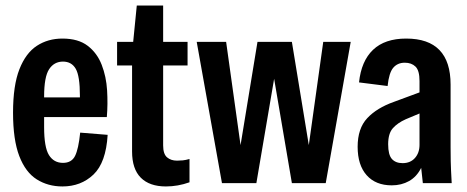

<svg xmlns="http://www.w3.org/2000/svg" viewBox="-20 -660 1683 692"><path d="M205 12Q153 12 112.5 -13.5Q72 -39 49.5 -97.5Q27 -156 27 -254Q27 -352 50 -410.5Q73 -469 113 -495Q153 -521 205 -521Q262 -521 296 -495Q330 -469 346.5 -426.5Q363 -384 366 -334.5Q369 -285 365 -238H139V-202Q139 -129 156.5 -101Q174 -73 207 -73Q238 -73 250.5 -98Q263 -123 269 -182L368 -174Q362 -74 317 -31Q272 12 205 12ZM139 -312V-309H268V-315Q268 -386 253 -412Q238 -438 207 -438Q175 -438 157 -410.5Q139 -383 139 -312Z M578 12Q519 12 487.5 -19.5Q456 -51 456 -114V-424H402V-509H460L473 -640H568V-509H656V-424H568V-136Q568 -105 582 -93Q596 -81 618 -81Q628 -81 638.5 -82Q649 -83 663 -87V-3Q621 12 578 12Z M780 0 689 -509H795L847 -137L908 -509H1032L1093 -137L1145 -509H1244L1154 0H1032L968 -376L904 0Z M1392 8Q1334 8 1301.5 -28.5Q1269 -65 1269 -131Q1269 -197 1303.5 -234Q1338 -271 1400 -293L1492 -327V-368Q1492 -406 1477.5 -420Q1463 -434 1439 -434Q1413 -434 1397.5 -416Q1382 -398 1377 -350L1274 -363Q1282 -440 1324.5 -480.5Q1367 -521 1444 -521Q1604 -521 1604 -355V-130Q1604 -105 1604.5 -79Q1605 -53 1608 0H1504L1498 -55Q1482 -23 1454.5 -7.5Q1427 8 1392 8ZM1379 -140Q1379 -102 1392.5 -87Q1406 -72 1431 -72Q1459 -72 1475.5 -90.5Q1492 -109 1492 -138V-251L1442 -230Q1413 -217 1396 -198Q1379 -179 1379 -140Z"/></svg>

Font: Special Gothic Condensed Medium
Style: Regular
Weight: 500
Width: 3
Designer: Alistair McCready
Foundry: Monolith
Version: Version 1.000; ttfautohint (v1.8.4.7-5d5b)